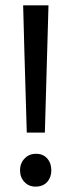

<svg xmlns="http://www.w3.org/2000/svg" viewBox="-20 -694 270 725"><path d="M149.4 -193.4H81.1C73.9 -433.6 69.3 -593.8 67.4 -673.8H163.1C155.9 -433.6 151.4 -273.4 149.4 -193.4ZM114.3 10.7C97.3 10.7 83.3 4.9 72.3 -6.8C61.2 -18.6 55.7 -33.2 55.7 -50.8C55.7 -69 61.5 -84 73.2 -95.7C84.3 -107.4 98.6 -113.3 116.2 -113.3C133.8 -113.3 147.8 -107.4 158.2 -95.7C168.6 -84 173.8 -69 173.8 -50.8C173.8 -33.2 168.6 -18.6 158.2 -6.8C147.1 4.9 132.5 10.7 114.3 10.7Z"/></svg>

Font: ImmaginiFont
Style: Regular
Weight: 400
Version: Version 1.0